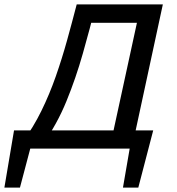

<svg xmlns="http://www.w3.org/2000/svg" viewBox="-33 -678 808 876"><path d="M71 -32Q119 -97 156 -172.5Q193 -248 221.5 -329.5Q250 -411 273 -494Q296 -577 317 -658H405Q377 -547 345 -434Q313 -321 270 -216Q227 -111 164 -23ZM-13 178 31 -83H127L58 178ZM25 0 42 -83H659L621 0ZM528 178 573 -83H666L598 178ZM467 0 610 -658H710L568 0ZM345 -574 363 -658H662L644 -574Z"/></svg>

Font: Ysabeau SemiBold
Style: Italic
Weight: 600
Italic angle: -12°
Designer: Christian Thalmann (Catharsis Fonts)
Version: Version 2.002